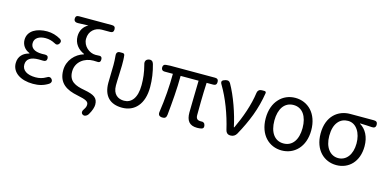

<svg xmlns="http://www.w3.org/2000/svg" viewBox="-87 -1306 4059 2012"><g transform="rotate(15 1943.0 -300.5)"><path d="M140 -521C102 -496 78 -460 78 -410C78 -359 108 -310 164 -289V-284C102 -269 52 -227 52 -150C52 -100 76 -59 116 -31C156 -3 214 13 281 13C344 13 394 1 447 -32C466 -45 473 -64 460 -83C446 -104 424 -105 403 -90C366 -68 330 -60 290 -60C198 -60 143 -97 143 -158C143 -218 187 -250 277 -250C292 -250 307 -250 323 -249C347 -248 362 -259 362 -283C362 -307 348 -317 324 -316C313 -315 303 -315 293 -315C206 -315 169 -350 169 -399C169 -455 221 -484 288 -484C325 -484 358 -475 390 -458C411 -444 431 -447 444 -469C456 -488 452 -504 433 -516C389 -542 339 -557 285 -557C230 -557 178 -545 140 -521Z M637 -796H566C541 -796 529 -785 529 -760C529 -735 547 -723 572 -724C612 -726 641 -727 686 -728C635 -701 605 -652 605 -590C605 -512 653 -456 719 -428V-424C629 -398 552 -315 552 -207C552 -64 648 -14 764 9C863 29 888 44 888 77C888 95 883 109 871 127C852 152 847 181 876 193C896 201 918 187 930 169C958 123 970 82 970 56C970 -18 928 -44 820 -64C720 -82 646 -111 646 -219C646 -325 738 -386 831 -386C843 -386 854 -386 865 -385C894 -381 909 -389 909 -418C909 -447 894 -455 865 -451C857 -450 848 -450 837 -450C771 -450 698 -508 698 -587C698 -673 762 -722 834 -722H924C949 -722 961 -734 961 -759C961 -784 949 -796 924 -796H745Z M1414 -60C1455 -108 1478 -179 1478 -271C1478 -353 1466 -434 1443 -514C1435 -542 1416 -554 1388 -547C1357 -539 1348 -514 1358 -483C1379 -405 1386 -336 1386 -269C1386 -127 1328 -63 1249 -63C1185 -63 1127 -99 1127 -196C1127 -263 1134 -356 1134 -416C1134 -457 1134 -493 1129 -526C1127 -536 1119 -543 1107 -543H1081H1078C1053 -543 1039 -527 1042 -498C1046 -460 1047 -426 1047 -394C1047 -330 1043 -266 1043 -202C1043 -58 1119 13 1248 13C1316 13 1374 -12 1414 -60Z M2016 -543H1885H1624L1579 -540C1557 -539 1546 -526 1546 -504C1546 -481 1558 -468 1581 -468H1672C1672 -336 1661 -188 1640 -48C1635 -16 1648 1 1681 3C1711 5 1726 -8 1729 -38C1743 -178 1756 -329 1756 -468H1951C1949 -348 1944 -179 1944 -122C1944 -35 1977 13 2063 13C2081 13 2097 11 2110 8C2131 3 2135 -11 2131 -32C2127 -55 2109 -67 2086 -63C2084 -63 2083 -63 2081 -63C2047 -63 2030 -78 2030 -116C2030 -169 2031 -344 2038 -468H2110C2135 -468 2147 -481 2147 -506C2147 -531 2135 -543 2110 -543Z M2597 -272C2628 -355 2649 -436 2663 -523C2665 -535 2658 -543 2646 -543H2620H2617C2591 -543 2573 -527 2570 -503C2552 -367 2499 -220 2439 -93H2434C2406 -230 2344 -409 2275 -529C2262 -550 2246 -553 2222 -547C2185 -537 2174 -522 2194 -490C2268 -366 2329 -207 2367 -43C2373 -16 2392 0 2418 0H2426C2450 0 2474 -14 2487 -38C2532 -119 2568 -196 2597 -272Z M2805 -482C2760 -434 2732 -362 2732 -271C2732 -90 2843 13 2979 13C3115 13 3226 -90 3226 -271C3226 -362 3198 -434 3154 -482C3109 -531 3047 -557 2979 -557C2911 -557 2849 -531 2805 -482ZM3092 -423C3118 -386 3132 -334 3132 -271C3132 -144 3076 -63 2979 -63C2882 -63 2826 -144 2826 -271C2826 -334 2840 -386 2866 -423C2892 -459 2931 -480 2979 -480C3028 -480 3066 -459 3092 -423Z M3798 -543H3724H3576C3448 -543 3329 -456 3329 -265C3329 -86 3440 13 3572 13C3705 13 3809 -85 3809 -254C3809 -356 3768 -432 3702 -470V-474C3748 -473 3787 -471 3831 -468C3858 -466 3873 -478 3873 -505C3873 -531 3860 -543 3834 -543ZM3682 -405C3707 -368 3720 -316 3720 -261C3720 -139 3659 -63 3572 -63C3486 -63 3423 -140 3423 -265C3423 -334 3439 -384 3466 -417C3493 -451 3531 -467 3574 -467C3621 -467 3657 -443 3682 -405Z"/></g></svg>

Font: GenSenRounded2 TW R
Style: Regular
Weight: 400
Version: Version 2.100;PS 2.1;hotconv 16.6.51;makeotf.lib2.5.65220 DE